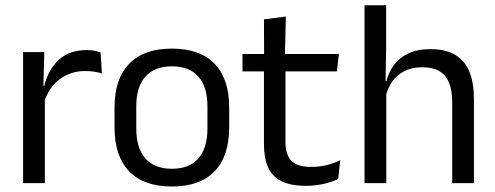

<svg xmlns="http://www.w3.org/2000/svg" viewBox="-20 -682 1844 715"><path d="M143 -298.5 124.5 -361 144.5 -362Q160.5 -424 199.5 -459.8Q238.5 -495.5 303 -495.5Q319 -495.5 331.8 -493Q344.5 -490.5 354.5 -487L359.5 -408.5Q347 -412.5 331.8 -415Q316.5 -417.5 298 -417.5Q243 -417.5 202.2 -387Q161.5 -356.5 143 -298.5ZM147 0H66V-488H145L141 -344L147 -338Z M620 12.5Q515 12.5 460.8 -44.2Q406.5 -101 406.5 -207.5V-282Q406.5 -388 461 -444.5Q515.5 -501 620 -501Q725 -501 779.2 -444.5Q833.5 -388 833.5 -282V-207.5Q833.5 -101 779.2 -44.2Q725 12.5 620 12.5ZM620 -53.5Q685 -53.5 718.8 -92Q752.5 -130.5 752.5 -203V-286.5Q752.5 -358.5 718.8 -396.8Q685 -435 620 -435Q555.5 -435 521.5 -396.8Q487.5 -358.5 487.5 -286.5V-203Q487.5 -130.5 521.5 -92Q555.5 -53.5 620 -53.5Z M1119.5 10Q1063 10 1028.5 -7Q994 -24 978.5 -58.5Q963 -93 963 -144.5V-452.5H1043V-154Q1043 -106 1065 -83.2Q1087 -60.5 1139 -60.5Q1168.5 -60.5 1195.8 -67Q1223 -73.5 1247 -85.5L1239.5 -16Q1216 -4 1184.5 3Q1153 10 1119.5 10ZM1234.5 -416H883V-481H1242ZM1041 -473H963.5L963 -610L1044.5 -620.5Z M1745 0H1664V-303.5Q1664 -343 1653.2 -371.5Q1642.5 -400 1618.2 -415.8Q1594 -431.5 1552 -431.5Q1513.5 -431.5 1485.5 -417Q1457.5 -402.5 1440.2 -377.8Q1423 -353 1416 -321.5L1398 -379H1419Q1426.5 -412 1446.5 -439.2Q1466.5 -466.5 1500.2 -482.8Q1534 -499 1582.5 -499Q1640.5 -499 1676.2 -477Q1712 -455 1728.5 -413.8Q1745 -372.5 1745 -312.5ZM1418.5 0H1337.5V-662.5H1418V-503.5L1415.5 -363.5L1418.5 -357Z"/></svg>

Font: Anek Kannada Medium
Style: Regular
Weight: 400
Version: Version 1.003